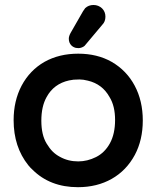

<svg xmlns="http://www.w3.org/2000/svg" viewBox="-20 -737 634 778"><path d="M258.8 -580.1Q258.8 -590.8 266.6 -604.5L316.4 -691.4L325.2 -704.1Q338.9 -716.8 358.9 -716.8Q378.9 -716.8 393.6 -703.1Q407.2 -689.5 407.2 -669.4Q407.2 -649.4 394.5 -636.7Q326.2 -554.7 322.8 -551.3Q319.3 -547.9 312 -544.9Q304.7 -542 298.3 -542Q292 -542 287.1 -543Q276.4 -545.9 269.5 -552.7Q258.8 -563.5 258.8 -580.1ZM94.7 -67.4Q35.2 -141.6 35.2 -250Q35.2 -328.1 67.4 -389.6Q100.6 -452.1 160.2 -486.3Q219.7 -519.5 296.9 -519.5Q374 -519.5 432.6 -486.3Q493.2 -451.2 525.9 -389.6Q558.6 -328.1 558.6 -249Q558.6 -169.9 526.4 -109.4Q492.2 -45.9 432.6 -12.2Q373 21.5 295.9 21.5Q182.6 21.5 111.3 -49.8Q102.5 -57.6 94.7 -67.4ZM423.8 -343.8Q394.5 -396.5 335.9 -410.2Q317.4 -415 302.2 -415Q287.1 -415 278.3 -414.1Q269.5 -413.1 259.8 -411.1Q198.2 -397.5 168.9 -343.8Q147.5 -305.7 147.5 -248Q147.5 -190.4 168.9 -155.3Q180.7 -135.7 193.4 -123Q206.1 -110.4 222.7 -101.6Q255.9 -83 296.9 -83Q334 -83 369.1 -100.6Q404.3 -118.2 425.3 -156.2Q446.3 -194.3 446.3 -251Q446.3 -307.6 423.8 -343.8Z"/></svg>

Font: FakePearl
Style: SemiBold
Weight: 400
Version: Version 1.2